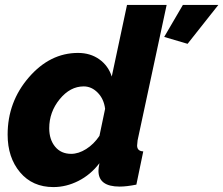

<svg xmlns="http://www.w3.org/2000/svg" viewBox="-20 -750 907 780"><path d="M11 -203Q11 -336 97 -435.5Q183 -535 297 -535Q347 -535 383.5 -509Q420 -483 434 -439L496 -730H657L539 -180Q537 -162 537 -159Q537 -136 562 -135L534 0Q494 8 466 8Q380 8 380 -56Q380 -68 384 -87Q348 -40 298.5 -15Q249 10 197 10Q112 10 61.5 -50Q11 -110 11 -203ZM647 -600 723 -730H867L742 -572ZM384 -198 407 -308Q402 -348 377 -373.5Q352 -399 320 -399Q265 -399 222.5 -347Q180 -295 180 -229Q180 -183 204 -154Q228 -125 269 -125Q299 -125 330 -144.5Q361 -164 384 -198Z"/></svg>

Font: Raleway-v4020 ExtraBold
Style: Italic
Weight: 800
Italic angle: -12°
Designer: Matt McInerney, Pablo Impallari, Rodrigo Fuenzalida
Foundry: Matt McInerney, Pablo Impallari, Rodrigo Fuenzalida
Version: Version 4.020;PS 004.020;hotconv 1.0.88;makeotf.lib2.5.64775